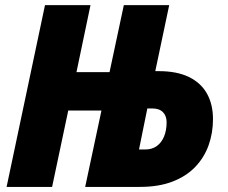

<svg xmlns="http://www.w3.org/2000/svg" viewBox="-20 -734 894 754"><path d="M5.9 0 156.7 -713.9H335.4L280.3 -450.7H410.2L466.3 -713.9H644.5L589.8 -454.6H604Q674.8 -454.6 721.9 -431.6Q769 -408.7 792.7 -366.5Q816.4 -324.2 816.4 -266.1Q816.4 -211.9 799.3 -163.8Q782.2 -115.7 747.1 -78.9Q711.9 -42 657.7 -21Q603.5 0 529.3 0H314.5L378.4 -299.8H248L184.6 0ZM525.9 -147H550.8Q577.1 -147 595.7 -160.4Q614.3 -173.8 624.3 -198Q634.3 -222.2 634.3 -253.9Q634.3 -278.8 619.9 -293.5Q605.5 -308.1 578.1 -308.1H558.6Z"/></svg>

Font: Open Sans SemiCondensed ExtraBold
Style: Italic
Weight: 800
Width: 4
Italic angle: -12°
Designer: Monotype Design Team
Foundry: Monotype Imaging Inc.
Version: Version 3.003